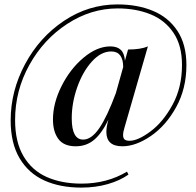

<svg xmlns="http://www.w3.org/2000/svg" viewBox="-20 -688 888 869"><path d="M461.4 -90.8Q461.4 -113.3 470.7 -146.5Q440.9 -84.5 406 -55.2Q371.1 -25.9 322.8 -25.9Q269 -25.9 244.4 -58.8Q219.7 -91.8 219.7 -147Q219.7 -221.2 258.8 -298.8Q297.9 -376.5 358.6 -427.2Q419.4 -478 479.5 -478Q509.8 -478 526.4 -462.6Q543 -447.3 545.4 -413.1L559.6 -463.9Q616.7 -463.9 649.4 -478L543.5 -110.8Q537.1 -90.3 537.1 -76.7Q537.1 -62.5 544.2 -56.6Q551.3 -50.8 566.4 -50.8Q604.5 -50.8 661.6 -93.5Q718.8 -136.2 761.2 -214.4Q803.7 -292.5 803.7 -394Q803.7 -482.9 764.9 -540Q726.1 -597.2 660.6 -623.5Q595.2 -649.9 512.7 -649.9Q392.1 -649.9 284.9 -580.3Q177.7 -510.7 113 -394.3Q48.3 -277.8 48.3 -145Q48.3 -45.4 86.4 19Q124.5 83.5 191.9 113.3Q259.3 143.1 348.6 143.1Q464.4 143.1 554.7 88.9L561.5 102.1Q522.9 129.4 467.5 145.3Q412.1 161.1 347.7 161.1Q252 161.1 180.4 128.7Q108.9 96.2 68.6 28.1Q28.3 -40 28.3 -143.1Q28.3 -276.4 93.5 -397.9Q158.7 -519.5 269.8 -593.8Q380.9 -668 511.7 -668Q602.1 -668 672.1 -638.9Q742.2 -609.9 783 -548.3Q823.7 -486.8 823.7 -393.1Q823.7 -287.1 777.3 -203.1Q731 -119.1 662.8 -72.5Q594.7 -25.9 533.7 -25.9Q461.4 -25.9 461.4 -90.8ZM504.4 -266.6 537.6 -384.8Q537.1 -455.1 483.4 -455.1Q437 -455.1 395.8 -409.4Q354.5 -363.8 329.6 -293.2Q304.7 -222.7 304.7 -152.8Q304.7 -56.2 356.4 -56.2Q394 -56.2 429.4 -107.9Q464.8 -159.7 504.4 -266.6Z"/></svg>

Font: TypoPRO Playfair Display
Style: Italic
Weight: 400
Italic angle: -14°
Designer: Claus Eggers Sørensen
Foundry: Claus Eggers Sørensen
Version: Version 1.004;PS 001.004;hotconv 1.0.70;makeotf.lib2.5.58329